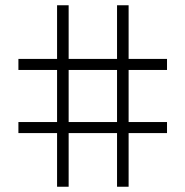

<svg xmlns="http://www.w3.org/2000/svg" viewBox="-20 -710 705 730"><path d="M50 -204V-246H197V-444H50V-486H197V-690H241V-486H425V-690H469V-486H615V-444H469V-246H615V-204H469V0H425V-204H241V0H197V-204ZM241 -246H425V-444H241Z"/></svg>

Font: Oxanium ExtraLight
Style: Regular
Weight: 200
Designer: Severin Meyer
Version: Version 2.000